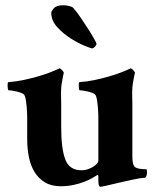

<svg xmlns="http://www.w3.org/2000/svg" viewBox="-20 -707 605 734"><path d="M356 -260Q356 -264 355.5 -275Q355 -286 354 -299Q353 -312 351 -324Q349 -336 346 -342Q343 -348 334 -351.5Q325 -355 314.5 -357.5Q304 -360 295.5 -361Q287 -362 284 -362Q283 -363 282 -368Q281 -373 281 -378.5Q281 -384 281.5 -388.5Q282 -393 284 -393Q313 -395 341.5 -401Q370 -407 396 -414.5Q422 -422 444 -430.5Q466 -439 480 -446Q485 -444 490.5 -437.5Q496 -431 496 -429Q495 -426 493.5 -418.5Q492 -411 490.5 -402.5Q489 -394 487.5 -385.5Q486 -377 486 -372Q485 -355 485.5 -334.5Q486 -314 486 -309V-108Q486 -76 496.5 -68Q507 -60 540 -60Q542 -58 542 -47Q542 -37 536 -28Q514 -26 486 -20Q458 -14 432.5 -8Q407 -2 388 2.5Q369 7 364 7Q356 7 356 -17V-33Q356 -35 355 -37.5Q354 -40 352 -38Q346 -34 333 -26.5Q320 -19 302 -12Q284 -5 261 0Q238 5 212 5Q176 5 151.5 -10Q127 -25 112 -49.5Q97 -74 90.5 -106.5Q84 -139 84 -174V-260Q84 -264 83.5 -275Q83 -286 82 -299Q81 -312 79 -324Q77 -336 74 -342Q71 -348 62 -351.5Q53 -355 42.5 -357.5Q32 -360 23.5 -361Q15 -362 12 -362Q11 -363 10 -368Q9 -373 9 -378.5Q9 -384 9.5 -388.5Q10 -393 12 -393Q41 -395 69.5 -401Q98 -407 124 -414.5Q150 -422 172 -430.5Q194 -439 208 -446Q213 -444 218.5 -437.5Q224 -431 224 -429Q223 -426 221.5 -418.5Q220 -411 218.5 -402.5Q217 -394 215.5 -385.5Q214 -377 214 -372Q213 -355 213.5 -334.5Q214 -314 214 -309V-219Q214 -139 229.5 -97.5Q245 -56 292 -56Q303 -56 314 -59.5Q325 -63 334.5 -68.5Q344 -74 350 -80.5Q356 -87 356 -93ZM222 -687Q233 -687 244.5 -684Q256 -681 260 -677Q274 -661 289.5 -638Q305 -615 318.5 -594Q332 -573 340.5 -557.5Q349 -542 349 -540Q349 -535 343 -528.5Q337 -522 332 -522Q328 -522 303.5 -532Q279 -542 250.5 -560Q222 -578 199 -603Q176 -628 176 -658Q176 -664 186 -675.5Q196 -687 222 -687Z"/></svg>

Font: Vermiglione
Style: Bold
Weight: 700
Version: Version 1.000